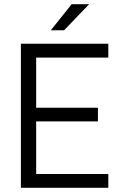

<svg xmlns="http://www.w3.org/2000/svg" viewBox="-20 -900 587 920"><path d="M153.3 -624V-383.8H449.2V-318.4H153.3V-66.4H499V0H80.1V-690.4H499V-624ZM323.2 -879.9H407.2L287.1 -754.9H223.6Z"/></svg>

Font: Dinish
Style: Regular
Weight: 400
Designer: Bert Driehuis
Foundry: Playbeing
Version: Version 3.006; git-39231f3c-release